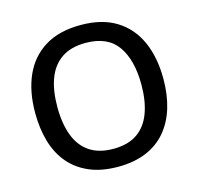

<svg xmlns="http://www.w3.org/2000/svg" viewBox="-106 -838 997 962"><g transform="rotate(-15 392.0 -357.5)"><path d="M724 -358Q724 -275 703.5 -207.5Q683 -140 641.5 -91Q600 -42 537.5 -16Q475 10 392 10Q307 10 244.5 -16.5Q182 -43 140.5 -91.5Q99 -140 79 -208Q59 -276 59 -359Q59 -469 95.5 -551Q132 -633 206 -679Q280 -725 393 -725Q503 -725 576.5 -679.5Q650 -634 687 -551.5Q724 -469 724 -358ZM174 -358Q174 -273 197 -211Q220 -149 268.5 -116Q317 -83 392 -83Q468 -83 516 -116Q564 -149 587 -211Q610 -273 610 -358Q610 -486 558.5 -559Q507 -632 393 -632Q317 -632 268.5 -599Q220 -566 197 -505Q174 -444 174 -358Z"/></g></svg>

Font: Noto Sans Khmer Medium
Style: Regular
Weight: 500
Version: Version 2.003